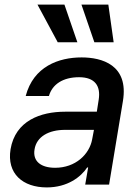

<svg xmlns="http://www.w3.org/2000/svg" viewBox="-20 -802 609 834"><path d="M183.2 12.1C273.4 12.1 331.7 -33.7 358.7 -74.6H362.9L350.1 0H453.8L513.8 -362.2C540.5 -521 421.2 -552.6 334.5 -552.6C235.8 -552.6 125.4 -513.8 91.6 -384.9H192.5C206.7 -435 252.5 -466.6 323.5 -466.6C391.7 -466.6 418.3 -429.3 408.7 -369L400.6 -316.8H262.8C156.2 -316.8 46.9 -277.7 25.9 -154.1C8.5 -47.2 79.5 12.1 183.2 12.1ZM130 -152.7C138.8 -209.5 193.2 -237.9 262.1 -237.9H388.1L380.3 -196.7C368.3 -131.4 307.9 -73.2 219.5 -73.2C159.4 -73.2 121.4 -100.1 130 -152.7ZM142.8 -782 230.8 -618.3H316.1L259.9 -782ZM333.8 -782 389.9 -618.3H473.7L450.6 -782Z"/></svg>

Font: Margiela Sans Medium
Style: Italic
Weight: 500
Italic angle: -9.39999°
Designer: Stefan Endress, Andreas Faust
Version: Version 1.100;FEAKit 1.0